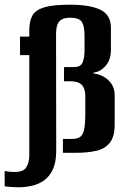

<svg xmlns="http://www.w3.org/2000/svg" viewBox="-63 -651 534 818"><path d="M15 147Q4 147 -15.6 145.5Q-35.2 144 -43.2 143V77.6Q-39.2 78.6 -36.2 78.6Q-33.2 78.6 -29.2 79.6Q-24.2 80.6 -16.7 81.1Q-9.2 81.6 0.8 81.6Q37.8 81.6 49.8 60.6Q61.8 39.6 61.8 10.6V-416H22.3V-495H61.8V-522Q61.8 -560 74.6 -584Q87.3 -608 124.9 -619.5Q162.5 -631 235 -631Q319.9 -631 364.7 -609.5Q409.5 -588 409.5 -533V-438Q409.5 -396 386.5 -370Q363.5 -344 335.4 -342V-338Q356.5 -336 377.1 -325Q397.8 -314 411.7 -294Q425.6 -274 425.6 -244V-121Q425.6 -69 405 -43Q384.4 -17 347.3 -8.5Q310.2 0 260.2 0H205V-59.2H243.8Q265.7 -59.2 277.7 -67.2Q289.6 -75.2 295 -98.2Q300.4 -121.2 300.4 -167.2V-239Q300.4 -261.4 294.2 -275.9Q288.1 -290.5 274.3 -297.6Q260.5 -304.8 236 -304.8H209.4L210 -365.4H253.1Q280.6 -365.4 288.9 -384.9Q297.2 -404.4 297.2 -438.2V-498.3Q297.2 -539.3 285.8 -557.4Q274.5 -575.5 236.4 -575.5Q210.4 -575.5 197.4 -566.4Q184.4 -557.4 180.1 -542Q175.8 -526.5 175.8 -507.5L176.5 -8.4Q176.5 40.2 162.1 70.8Q147.7 101.5 124.3 117.9Q100.8 134.3 72.1 140.7Q43.5 147 15 147Z"/></svg>

Font: Alumni Sans Thin
Style: Regular
Weight: 100
Designer: Robert E. Leuschke
Foundry: Robert E. Leuschke
Version: Version 1.018